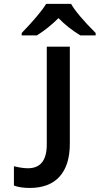

<svg xmlns="http://www.w3.org/2000/svg" viewBox="-20 -951 506 976"><path d="M130.9 4.4Q83 4.4 50.8 -7.8V-106Q91.8 -95.7 122.1 -95.7Q217.8 -95.7 217.8 -216.8V-713.9H335V-220.7Q335 -111.3 283 -53.5Q231 4.4 130.9 4.4ZM388.7 -771Q328.6 -806.6 277.3 -858.9Q227.1 -808.6 167.5 -771H90.3V-783.2Q183.6 -879.9 214.4 -931.2H341.3Q372.1 -877.4 466.3 -783.2V-771Z"/></svg>

Font: JBL Sans
Style: Semibold
Weight: 600
Version: Version 1.10